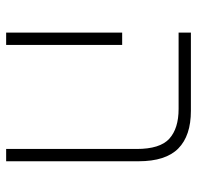

<svg xmlns="http://www.w3.org/2000/svg" viewBox="-28 -598 626 609"><g transform="rotate(90 284.5 -293.0)"><path d="M452 0V-414Q452 -488 419.5 -517.5Q387 -547 325 -547H83V-586H331Q410 -586 450.5 -546Q491 -506 491 -420V0ZM83 0V-368H122V0Z"/></g></svg>

Font: Noto Sans Hebrew SemiCondensed ExtraLight
Style: Regular
Weight: 200
Width: 4
Designer: Monotype Design Team
Foundry: Monotype Imaging Inc.
Version: Version 2.004; ttfautohint (v1.8.4.7-5d5b)